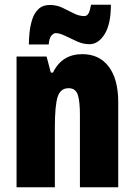

<svg xmlns="http://www.w3.org/2000/svg" viewBox="-20 -792 569 812"><path d="M328 -563Q400 -563 440 -510Q480 -457 480 -360V0H318V-308Q318 -363 309 -391Q300 -419 270 -419Q236 -419 224 -383Q212 -347 212 -253V0H50V-553H177L195 -485H204Q242 -563 328 -563ZM102 -604Q102 -627 105 -655.5Q108 -684 116.5 -710.5Q125 -737 143 -754Q161 -771 191 -771Q219 -771 243.5 -759.5Q268 -748 291 -736Q314 -724 336 -724Q349 -724 355 -736.5Q361 -749 365 -772H449Q449 -690 422.5 -647.5Q396 -605 358 -605Q332 -605 305.5 -617Q279 -629 255.5 -640.5Q232 -652 215 -652Q207 -652 197.5 -641.5Q188 -631 186 -604Z"/></svg>

Font: Noto Sans Sinhala ExtraCondensed Black
Style: Regular
Weight: 900
Width: 2
Designer: Jelle Bosma - Monotype Design Team
Foundry: Monotype Imaging Inc.
Version: Version 2.006; ttfautohint (v1.8.4.7-5d5b)